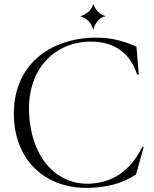

<svg xmlns="http://www.w3.org/2000/svg" viewBox="-20 -924 771 964"><path d="M437 19C517 15 592 -1 663 -48L701 -184L695 -188C632 -58 537 -8 436 -2C271 8 136 -124 126 -359C117 -580 257 -715 437 -715C560 -715 637 -651 668 -550L677 -551L665 -690C596 -720 537 -735 464 -735C228 -735 39 -593 50 -333C60 -100 227 29 437 19ZM448 -773C455 -806 480 -840 511 -842C475 -856 462 -872 448 -904C440 -873 419 -855 383 -842C416 -834 442 -806 448 -773Z"/></svg>

Font: Sinistre
Style: Regular
Weight: 400
Designer: Jules Durand
Foundry: Collletttivo
Version: Version 69.420;Glyphs 3.2 (3217)